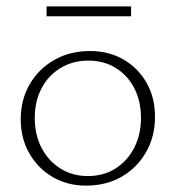

<svg xmlns="http://www.w3.org/2000/svg" viewBox="-20 -576 551 602"><path d="M250 6Q191 6 145 -21Q99 -48 72 -95Q45 -142 45 -202Q45 -264 73.5 -312.5Q102 -361 151 -388.5Q200 -416 262 -416Q321 -416 367 -389.5Q413 -363 439.5 -316.5Q466 -270 466 -210Q466 -148 438 -99Q410 -50 361.5 -22Q313 6 250 6ZM255 -24Q306 -24 343.5 -48.5Q381 -73 401.5 -114Q422 -155 422 -206Q422 -260 400.5 -300.5Q379 -341 342 -363.5Q305 -386 257 -386Q208 -386 169.5 -362.5Q131 -339 110 -298.5Q89 -258 89 -206Q89 -152 111 -111Q133 -70 170.5 -47Q208 -24 255 -24ZM126 -525V-556H391V-525Z"/></svg>

Font: Ysabeau Infant ExtraLight
Style: Regular
Weight: 250
Designer: Christian Thalmann (Catharsis Fonts)
Version: Version 2.001;gftools[0.9.30]; featfreeze: ss01,ss02,lnum